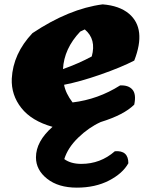

<svg xmlns="http://www.w3.org/2000/svg" viewBox="-20 -593 700 881"><path d="M353 159Q441 159 507 101Q569 96 569 156Q543 203 480 235.5Q417 268 332.5 268Q248 268 196.5 227.5Q145 187 145 129Q145 56 221 -11Q125 -38 78 -97.5Q31 -157 34 -232Q40 -347 129 -441Q297 -553 451 -573Q528 -567 572 -530Q653 -461 596 -315Q536 -284 441.5 -251Q347 -218 274 -204Q281 -165 313 -123Q430 -137 531 -201Q569 -203 587.5 -182Q606 -161 596 -113Q549 -66 442 -33Q387 -8 339 38.5Q291 85 275 137Q305 159 353 159ZM369 -458 348 -448Q274 -370 269 -276Q342 -302 401 -334Q423 -413 369 -458Z"/></svg>

Font: Tillana ExtraBold
Style: Regular
Weight: 800
Designer: Lipi Raval (Devanagari, Latin), Jonny Pinhorn (Latin)
Foundry: Indian Type Foundry
Version: Version 2.003;PS 1.0;hotconv 1.0.79;makeotf.lib2.5.61930; tt